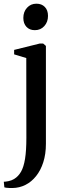

<svg xmlns="http://www.w3.org/2000/svg" viewBox="-55 -750 341 1012"><path d="M11 241Q2 241 -7 240.8Q-16 240.5 -22.8 239.5Q-29.5 238.5 -32 237.5L-35 208Q-27 208 -10.2 204.8Q6.5 201.5 20 193Q41.5 180 55.8 155.2Q70 130.5 77 87.2Q84 44 84 -23.5L83.5 -444L19.5 -463.5V-487L154.5 -520.5H172.5L187 -508V7.5Q187 62 173.2 105Q159.5 148 135.2 178.2Q111 208.5 79.2 224.5Q47.5 240.5 11 241ZM128 -591Q101 -591 84.5 -608.5Q68 -626 68 -655.5Q68 -688 87.5 -709.2Q107 -730.5 136.5 -730.5H137.5Q164.5 -730.5 181.2 -713.5Q198 -696.5 198 -666Q198 -634 178.5 -612.5Q159 -591 129 -591Z"/></svg>

Font: Merriweather 120pt Medium
Style: Regular
Weight: 500
Version: Version 2.100